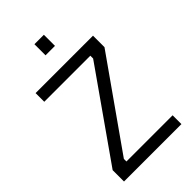

<svg xmlns="http://www.w3.org/2000/svg" viewBox="-264 -976 1064 1064"><g transform="rotate(-45 268.0 -443.5)"><path d="M43 -624V-692H493V-602L131 -88V-68H493V1H43V-88L404 -602V-624ZM230 -801V-888H304V-801Z"/></g></svg>

Font: Titillium Web
Style: Regular
Weight: 400
Version: Version 1.002;PS 57.000;hotconv 1.0.70;makeotf.lib2.5.55311